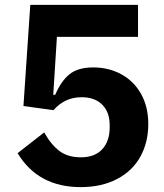

<svg xmlns="http://www.w3.org/2000/svg" viewBox="-20 -753 670 786"><path d="M545 -733V-602H213L198 -365H206Q230 -421 264.5 -449Q299 -477 362 -477Q425 -477 476.5 -449Q528 -421 557.5 -368.5Q587 -316 587 -245Q587 -170 554.5 -111.5Q522 -53 459 -20Q396 13 310 13Q136 13 52 -126L161 -211Q188 -162 222.5 -135.5Q257 -109 311 -109Q368 -109 398.5 -142Q429 -175 429 -232V-241Q429 -294 398.5 -324.5Q368 -355 314 -355Q245 -355 199 -302L76 -319L104 -733Z"/></svg>

Font: IBM Plex Sans JP
Style: Bold
Weight: 700
Designer: Mike Abbink; Paul van der Laan; Pieter van Rosmalen; Wujin Sim; Yejin Wi; Jinhee Kim; Boomi Park; Yona Kim; Kichan Ma
Foundry: Sandoll Inc.
Version: Version 1.001